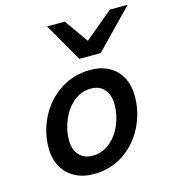

<svg xmlns="http://www.w3.org/2000/svg" viewBox="-115 -863 870 969"><g transform="rotate(-15 320.5 -378.5)"><path d="M374 -500.5Q429.2 -500.5 470.5 -478Q511.7 -455.6 534.4 -413.6Q557.1 -371.6 557.1 -314.9Q557.1 -231 519.5 -155.5Q481.9 -80.1 413.3 -33.9Q344.7 12.2 256.3 12.2Q201.2 12.2 158.7 -10.3Q116.2 -32.7 92.5 -75Q68.8 -117.2 68.8 -173.8Q68.8 -257.3 107.2 -332.8Q145.5 -408.2 215.3 -454.3Q285.2 -500.5 374 -500.5ZM178.2 -186.5Q178.2 -135.7 203.9 -107.4Q229.5 -79.1 274.4 -79.1Q325.2 -79.1 364.7 -111.6Q404.3 -144 425.8 -195.1Q447.3 -246.1 447.3 -298.8Q447.3 -351.1 422.1 -379.9Q397 -408.7 351.6 -408.7Q300.3 -408.7 260.7 -375Q221.2 -341.3 199.7 -289.8Q178.2 -238.3 178.2 -186.5ZM641.1 -769 446.8 -568.8H335L220.2 -769H313L400.4 -645.5L548.3 -769Z"/></g></svg>

Font: Lesson One Medium
Style: Italic
Weight: 500
Italic angle: -14°
Designer: But Ko, Victor Gaultney, Annie Olsen, Julie Remington, Don Collingsworth, Eric Hays, Becca Hirsbrunner
Version: Version 1.100